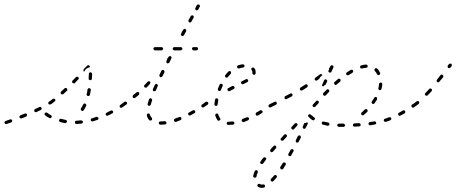

<svg xmlns="http://www.w3.org/2000/svg" viewBox="-28 -564 2100 884"><path d="M26 -2Q27 -3 27 -4Q28 -6 28 -7Q28 -9 28 -10Q26 -13 24 -14Q21 -16 18 -14Q5 -10 -2 -7Q-5 -6 -7 -3Q-8 0 -7 2Q-6 5 -3 7Q0 8 2 7Q10 4 23 0Q25 -1 26 -2ZM352 2Q354 0 354 -3Q354 -5 353 -6Q352 -7 351 -8Q350 -9 348 -9Q347 -10 345 -10Q335 -9 324 -8Q323 -8 321 -8Q320 -7 319 -6Q318 -5 317 -4Q317 -2 317 -1Q317 2 319 5Q321 7 325 7Q336 6 347 5Q350 5 352 2ZM274 3Q276 2 277 1Q278 0 279 -1Q280 -2 280 -4Q281 -7 279 -9Q277 -12 274 -12Q263 -14 253 -17Q252 -17 250 -17Q249 -17 248 -16Q246 -15 245 -14Q244 -13 244 -11Q243 -8 245 -5Q247 -3 250 -2Q260 1 272 3Q273 3 274 3ZM423 -13Q424 -14 425 -15Q425 -17 425 -18Q426 -20 425 -21Q424 -24 421 -25Q418 -27 416 -26Q405 -22 395 -19Q392 -19 391 -16Q389 -13 390 -10Q390 -9 391 -8Q392 -6 393 -6Q395 -5 396 -5Q398 -5 399 -5Q410 -8 420 -12Q422 -12 423 -13ZM96 -32Q97 -34 96 -37Q95 -40 92 -41Q89 -43 86 -41L66 -33Q65 -33 64 -31Q63 -30 62 -29Q61 -28 61 -26Q61 -25 62 -23Q63 -22 64 -21Q65 -20 66 -19Q67 -19 69 -19Q70 -19 72 -19L92 -27Q95 -29 96 -32ZM205 -20Q208 -21 209 -24Q210 -25 210 -27Q210 -28 210 -29Q210 -31 209 -32Q208 -33 206 -34Q196 -39 189 -45Q188 -46 186 -46Q185 -47 184 -46Q182 -46 181 -45Q179 -45 178 -44Q177 -41 177 -38Q177 -35 180 -33Q188 -26 199 -21Q202 -19 205 -20ZM491 -44Q492 -45 493 -46Q493 -48 493 -49Q493 -50 492 -52Q491 -55 488 -55Q485 -56 482 -55Q472 -50 463 -45Q460 -44 459 -41Q458 -38 459 -35Q460 -34 461 -33Q462 -32 463 -31Q465 -31 466 -31Q468 -31 469 -32Q479 -36 489 -42Q490 -42 491 -44ZM164 -62Q164 -65 163 -68Q162 -69 161 -70Q160 -71 159 -72Q157 -72 156 -72Q154 -72 153 -71Q144 -67 134 -62Q131 -61 130 -58Q129 -55 130 -52Q131 -49 134 -48Q137 -47 140 -48Q150 -53 160 -58Q163 -59 164 -62ZM344 -59Q345 -56 348 -54Q349 -54 350 -53Q352 -53 353 -53Q355 -54 356 -55Q357 -56 358 -57Q364 -66 369 -77Q369 -78 369 -80Q369 -81 369 -83Q368 -84 367 -85Q366 -86 365 -87Q362 -88 359 -87Q356 -86 355 -83Q350 -73 345 -65Q343 -62 344 -59ZM539 -73Q540 -74 540 -76Q541 -77 540 -79Q540 -80 539 -81Q537 -84 534 -84Q531 -85 529 -83L526 -81Q524 -80 524 -79Q523 -78 523 -76Q522 -75 523 -73Q523 -72 524 -71Q525 -68 529 -68Q532 -67 534 -69L537 -71Q538 -72 539 -73ZM224 -97Q225 -98 226 -99Q227 -100 227 -102Q227 -103 227 -105Q226 -106 225 -107Q223 -110 220 -110Q217 -110 215 -109Q211 -106 208 -103Q203 -100 198 -96Q196 -95 196 -94Q195 -93 194 -91Q194 -90 194 -89Q195 -87 195 -86Q197 -83 200 -83Q203 -82 206 -84Q212 -87 216 -91Q220 -94 224 -97ZM372 -125Q374 -122 377 -122Q378 -121 380 -122Q381 -122 382 -123Q384 -123 385 -125Q385 -126 386 -127Q388 -138 390 -149Q391 -152 389 -155Q387 -157 384 -158Q383 -158 381 -158Q380 -157 378 -157Q377 -156 376 -154Q376 -153 375 -152Q374 -141 371 -131Q370 -128 372 -125ZM282 -151Q282 -154 280 -157Q279 -158 278 -158Q276 -159 275 -159Q273 -159 272 -159Q270 -158 269 -157Q261 -149 253 -142Q251 -140 251 -137Q251 -134 253 -132Q254 -130 255 -130Q257 -129 258 -129Q260 -129 261 -130Q263 -130 264 -131Q271 -138 280 -146Q282 -148 282 -151ZM335 -203Q335 -206 332 -209Q330 -211 327 -211Q324 -211 322 -209L306 -193Q304 -191 304 -188Q304 -185 306 -182Q309 -180 312 -180Q315 -180 317 -182L332 -198Q335 -200 335 -203ZM380 -202Q380 -199 382 -197Q385 -195 388 -195Q391 -194 393 -197Q395 -199 395 -202Q396 -211 396 -220V-224Q396 -227 394 -229Q391 -231 388 -231Q385 -231 383 -229Q381 -227 381 -224V-220Q381 -211 380 -202ZM356 -240Q356 -243 358 -246L373 -261Q375 -264 378 -264Q381 -264 383 -262Q385 -260 386 -258Q386 -256 385 -254Q381 -253 377 -252Q371 -249 367 -245Q363 -241 360 -235Q360 -234 360 -234Q359 -234 359 -234Q358 -235 358 -235Q356 -237 356 -240Z M732 9Q734 9 735 8Q736 7 737 6Q738 5 738 4Q739 2 739 1Q738 -2 736 -4Q733 -6 730 -6Q722 -5 715 -5Q713 -5 711 -5Q709 -5 708 -5Q707 -4 706 -3Q704 -2 704 -1Q703 1 703 2Q703 5 705 8Q707 10 710 10Q713 10 715 10Q723 10 732 9ZM805 -12Q806 -14 807 -15Q807 -16 807 -18Q807 -19 807 -21Q806 -24 803 -25Q800 -26 797 -25Q787 -21 778 -18Q777 -17 775 -16Q774 -15 774 -14Q773 -13 773 -11Q773 -10 773 -8Q774 -5 777 -4Q780 -2 783 -3Q792 -7 803 -11Q804 -11 805 -12ZM662 -9Q663 -9 665 -9Q666 -9 667 -9Q669 -10 670 -11Q671 -12 672 -13Q672 -14 672 -16Q673 -17 672 -19Q672 -20 671 -21Q665 -28 662 -36Q662 -38 661 -39Q660 -40 659 -41Q657 -41 656 -42Q654 -42 653 -41Q652 -41 650 -40Q649 -39 649 -38Q648 -36 648 -35Q647 -34 648 -32Q651 -20 659 -11Q660 -10 662 -9ZM871 -47Q872 -50 870 -53Q869 -54 868 -55Q867 -56 866 -57Q864 -57 863 -57Q861 -57 860 -56Q851 -51 842 -46Q839 -44 838 -42Q838 -39 839 -36Q840 -34 841 -34Q842 -33 843 -32Q845 -32 846 -32Q848 -32 849 -33Q858 -38 867 -43Q870 -44 871 -47ZM913 -73Q914 -74 914 -76Q915 -77 914 -79Q914 -80 913 -81Q911 -84 908 -84Q905 -85 903 -83H902Q901 -82 900 -81Q899 -79 899 -78Q899 -76 899 -75Q899 -73 900 -72Q902 -70 905 -69Q908 -69 911 -70V-71Q913 -72 913 -73ZM556 -85Q557 -86 557 -88Q557 -89 557 -91Q557 -92 556 -93Q554 -96 551 -96Q548 -97 545 -95Q537 -89 529 -83Q526 -81 526 -78Q525 -75 527 -73Q528 -71 529 -71Q530 -70 532 -70Q533 -69 535 -70Q536 -70 537 -71Q546 -77 554 -83Q555 -84 556 -85ZM652 -80Q654 -78 657 -77Q658 -76 660 -77Q661 -77 663 -78Q664 -78 665 -80Q666 -81 666 -82Q669 -91 672 -101Q673 -104 672 -107Q670 -110 667 -111Q664 -112 662 -111Q659 -109 658 -106Q654 -95 652 -86Q651 -83 652 -80ZM613 -133Q614 -136 612 -138Q611 -139 609 -140Q608 -140 606 -141Q605 -141 604 -140Q602 -140 601 -139Q593 -132 585 -126Q583 -124 583 -121Q582 -117 584 -115Q585 -114 586 -113Q588 -113 589 -112Q591 -112 592 -113Q594 -113 595 -114Q603 -121 611 -127Q613 -129 613 -133ZM676 -148Q677 -145 680 -144Q682 -144 683 -144Q685 -144 686 -144Q687 -145 688 -146Q690 -147 690 -148Q694 -157 698 -167Q700 -170 698 -173Q697 -176 695 -177Q692 -178 689 -177Q686 -176 685 -173Q680 -163 676 -154Q675 -151 676 -148ZM665 -184Q664 -185 664 -186Q663 -187 662 -188Q661 -189 660 -190Q658 -190 657 -190Q655 -190 654 -189Q653 -189 652 -188Q645 -180 638 -173Q635 -171 635 -168Q635 -165 638 -162Q639 -161 640 -161Q641 -160 643 -160Q644 -160 646 -161Q647 -161 648 -162Q655 -169 661 -176Q663 -179 664 -182Q664 -183 665 -184ZM706 -214Q707 -211 710 -209Q712 -208 715 -209Q718 -210 720 -213L729 -231Q730 -234 729 -237Q728 -240 725 -241Q722 -243 720 -242Q717 -241 715 -238L706 -219Q705 -216 706 -214ZM740 -294Q740 -294 740 -294Q740 -294 740 -294Q741 -292 742 -290L738 -283Q737 -280 738 -278Q739 -275 741 -273Q743 -272 744 -272Q746 -272 747 -273Q749 -273 750 -274Q751 -275 752 -276L761 -295Q762 -297 762 -300Q761 -303 758 -305Q757 -305 755 -306Q754 -306 752 -305Q751 -305 750 -304Q748 -303 748 -302L744 -295Q742 -295 740 -294ZM721 -335Q723 -337 723 -340Q723 -343 721 -345Q718 -347 715 -347H686Q683 -347 681 -345Q678 -343 678 -340Q678 -337 681 -335Q683 -332 686 -332H715Q718 -332 721 -335ZM809 -335Q812 -337 812 -340Q812 -343 809 -345Q807 -347 804 -347H775Q772 -347 769 -345Q767 -343 767 -340Q767 -337 769 -335Q772 -332 775 -332H804Q807 -332 809 -335ZM882 -335Q884 -337 884 -340Q884 -343 882 -345Q880 -347 877 -347H863Q860 -347 858 -345Q856 -343 856 -340Q856 -337 858 -335Q860 -332 863 -332H877Q880 -332 882 -335ZM811 -420 809 -417Q809 -417 809 -416L806 -409Q804 -406 805 -403Q806 -401 809 -399Q811 -398 814 -398Q817 -399 819 -402L829 -420Q830 -423 829 -426Q828 -429 826 -430Q823 -432 820 -431Q817 -430 816 -427L812 -421Q811 -421 811 -420ZM846 -483 844 -479Q844 -478 844 -478L840 -472Q839 -469 840 -466Q840 -463 843 -461Q846 -460 849 -461Q852 -462 853 -464L863 -482Q865 -485 864 -488Q863 -491 860 -493Q858 -494 855 -493Q852 -492 850 -490L847 -483Q846 -483 846 -483ZM888 -526Q888 -526 888 -526L891 -532H892Q893 -535 892 -538Q891 -541 889 -543Q887 -543 886 -543Q884 -544 883 -543Q882 -543 880 -542Q879 -541 878 -540L872 -528Q870 -525 871 -522Q872 -519 874 -517Q876 -517 877 -516Q879 -516 880 -517Q882 -517 883 -518Q884 -519 885 -520L888 -526Q888 -526 888 -526Z M1045 10Q1046 10 1047 9Q1049 9 1050 7Q1050 6 1051 5Q1051 3 1051 2Q1051 -1 1048 -3Q1046 -5 1043 -5Q1033 -4 1025 -3L1023 -4Q1020 -4 1018 -1Q1016 1 1016 4Q1016 5 1016 7Q1017 8 1018 9Q1019 10 1020 11Q1022 11 1023 11H1025Q1034 11 1045 10ZM1116 -12Q1117 -13 1118 -14Q1119 -15 1119 -17Q1119 -18 1118 -20Q1117 -23 1114 -24Q1111 -25 1108 -24Q1099 -20 1090 -17Q1087 -15 1085 -13Q1084 -10 1085 -7Q1086 -6 1087 -4Q1088 -3 1089 -3Q1090 -2 1092 -2Q1093 -2 1095 -2Q1104 -6 1114 -10Q1115 -10 1116 -12ZM975 -9Q977 -9 978 -8Q980 -8 981 -9Q983 -9 984 -10Q986 -12 987 -15Q987 -18 985 -20Q980 -27 977 -36Q977 -39 974 -41Q971 -42 968 -41Q965 -40 964 -37Q962 -35 963 -32Q967 -20 973 -11Q974 -10 975 -9ZM1181 -47Q1182 -50 1180 -53Q1179 -54 1178 -55Q1177 -56 1175 -56Q1174 -57 1172 -57Q1171 -56 1170 -56Q1161 -50 1152 -46Q1150 -44 1149 -41Q1148 -38 1150 -35Q1150 -34 1151 -33Q1153 -32 1154 -32Q1155 -31 1157 -32Q1158 -32 1160 -32Q1168 -37 1177 -43Q1180 -44 1181 -47ZM1223 -76Q1224 -79 1222 -81Q1221 -83 1220 -83Q1219 -84 1217 -84Q1216 -85 1214 -84Q1213 -84 1212 -83H1211Q1209 -81 1208 -78Q1208 -75 1209 -72Q1210 -71 1212 -70Q1213 -70 1214 -69Q1216 -69 1217 -69Q1219 -70 1220 -71Q1223 -73 1223 -76ZM931 -87Q932 -90 930 -93Q928 -95 925 -96Q922 -96 919 -95L903 -83Q902 -82 901 -81Q900 -80 900 -78Q899 -77 900 -75Q900 -74 901 -73Q902 -72 903 -71Q904 -70 906 -70Q907 -69 909 -70Q910 -70 911 -71L928 -82Q930 -84 931 -87ZM961 -79Q963 -77 966 -76Q968 -76 969 -77Q970 -77 972 -78Q973 -79 973 -80Q974 -82 974 -83Q975 -93 977 -103Q977 -106 976 -108Q974 -111 971 -111Q968 -112 965 -110Q963 -108 962 -105Q960 -95 959 -84Q959 -81 961 -79ZM1052 -159Q1053 -162 1051 -164Q1050 -167 1047 -168Q1044 -169 1041 -168Q1032 -163 1023 -158Q1020 -157 1019 -154Q1019 -151 1020 -148Q1021 -147 1022 -146Q1023 -145 1025 -144Q1026 -144 1027 -144Q1029 -144 1030 -145Q1039 -150 1048 -154Q1051 -156 1052 -159ZM976 -149Q977 -146 980 -145Q981 -145 983 -145Q984 -145 986 -145Q987 -146 988 -147Q989 -148 989 -150Q993 -159 997 -168Q998 -171 997 -174Q996 -177 993 -178Q990 -179 987 -178Q984 -177 983 -174Q979 -165 975 -155Q974 -152 976 -149ZM1115 -191Q1115 -194 1114 -196Q1112 -199 1109 -200Q1106 -201 1104 -199Q1097 -196 1086 -190Q1083 -189 1082 -186Q1081 -183 1083 -180Q1084 -177 1087 -176Q1090 -176 1093 -177Q1104 -183 1111 -186Q1114 -188 1115 -191ZM1008 -216Q1008 -215 1008 -213Q1008 -212 1009 -210Q1010 -209 1011 -208Q1013 -206 1017 -207Q1020 -207 1022 -210Q1028 -217 1034 -224Q1036 -226 1036 -229Q1036 -232 1034 -235Q1032 -237 1029 -237Q1026 -237 1024 -235Q1016 -227 1010 -219Q1009 -218 1008 -216ZM1148 -242Q1146 -247 1142 -251Q1140 -253 1137 -253Q1134 -254 1132 -252Q1129 -250 1129 -247Q1129 -243 1131 -241Q1134 -237 1134 -232Q1134 -230 1134 -228Q1134 -225 1136 -222Q1137 -220 1141 -220Q1144 -219 1146 -221Q1149 -223 1149 -226Q1149 -229 1149 -232Q1149 -237 1148 -242ZM1064 -260Q1063 -257 1064 -254Q1065 -251 1068 -249Q1070 -248 1073 -249Q1082 -252 1091 -253Q1094 -253 1096 -256Q1098 -258 1098 -261Q1098 -264 1095 -266Q1093 -268 1090 -268Q1079 -267 1068 -263Q1066 -262 1064 -260Z M1173 285Q1171 285 1168 283Q1167 282 1165 282Q1164 282 1162 283Q1161 283 1160 284Q1159 285 1158 286Q1156 289 1157 292Q1158 295 1161 296Q1165 299 1169 300Q1174 301 1178 301Q1182 301 1186 300Q1188 300 1189 299Q1190 298 1191 297Q1192 296 1192 294Q1192 293 1192 291Q1191 288 1189 286Q1186 285 1183 285Q1180 286 1178 286Q1176 286 1173 285ZM1218 265Q1218 268 1221 270Q1222 271 1223 272Q1224 272 1226 272Q1227 272 1229 271Q1230 271 1231 270Q1238 263 1245 254Q1246 253 1247 251Q1247 250 1247 248Q1247 247 1246 246Q1245 244 1244 243Q1242 241 1239 242Q1236 242 1234 244Q1227 253 1220 259Q1218 262 1218 265ZM1159 227Q1159 226 1159 224Q1158 223 1157 222Q1156 221 1155 220Q1152 219 1149 220Q1146 221 1145 224Q1140 235 1138 245Q1137 248 1139 251Q1141 254 1144 254Q1146 254 1147 254Q1148 254 1150 253Q1151 252 1152 251Q1153 250 1153 248Q1154 240 1159 230Q1159 229 1159 227ZM1262 210Q1263 213 1265 215Q1266 216 1268 216Q1269 216 1271 216Q1272 216 1274 215Q1275 214 1276 213Q1281 204 1287 195Q1289 193 1288 190Q1287 186 1285 185Q1283 184 1282 184Q1280 184 1279 184Q1277 184 1276 185Q1275 186 1274 187Q1269 196 1263 204Q1261 207 1262 210ZM1197 170Q1198 168 1198 167Q1198 165 1197 164Q1196 163 1195 162Q1192 160 1189 160Q1186 160 1184 163Q1177 171 1172 179Q1171 181 1170 182Q1170 184 1170 185Q1171 186 1171 188Q1172 189 1173 190Q1176 192 1179 191Q1182 191 1184 188Q1189 181 1196 172Q1197 171 1197 170ZM1299 150Q1300 153 1303 154Q1304 155 1306 155Q1307 155 1309 155Q1310 155 1311 154Q1312 153 1313 151L1323 133Q1325 131 1324 128Q1323 125 1320 123Q1318 122 1315 123Q1312 123 1310 126L1300 144Q1299 147 1299 150ZM1230 133 1242 119Q1245 117 1244 113Q1244 110 1242 108Q1240 106 1237 106Q1233 106 1231 109L1218 123V124Q1217 125 1216 127Q1216 128 1216 129Q1216 131 1216 132Q1217 134 1218 135Q1220 137 1223 137Q1227 136 1229 134ZM1334 88Q1334 90 1337 92Q1339 93 1340 93Q1342 93 1343 92Q1344 92 1346 91Q1347 90 1347 89L1357 70Q1358 68 1357 65Q1356 62 1354 60Q1352 60 1351 59Q1349 59 1348 60Q1346 60 1345 61Q1344 62 1343 63L1334 82Q1333 85 1334 88ZM1293 62Q1293 58 1291 56Q1288 54 1285 54Q1282 54 1280 57L1266 72Q1264 74 1264 77Q1264 80 1266 82Q1269 84 1272 84Q1275 84 1277 82L1291 67Q1293 65 1293 62ZM1342 10Q1342 7 1340 5Q1339 4 1337 3Q1336 3 1335 3Q1333 3 1332 3Q1330 4 1329 5L1315 20Q1313 22 1313 25Q1313 28 1315 30Q1318 33 1321 33Q1324 32 1326 30L1340 15Q1342 13 1342 10ZM1367 16 1366 18Q1365 21 1366 24Q1367 27 1369 28Q1371 29 1372 29Q1374 29 1375 29Q1377 28 1378 27Q1379 26 1379 25L1381 22L1389 6Q1389 5 1389 4Q1389 2 1389 1Q1387 0 1386 -1Q1384 0 1382 1Q1378 3 1373 3ZM1544 20H1553Q1555 20 1556 20Q1557 19 1558 18Q1559 17 1560 16Q1561 14 1561 13Q1561 10 1558 8Q1556 5 1553 5H1544Q1538 5 1532 5Q1531 5 1529 6Q1528 6 1527 7Q1526 8 1525 10Q1525 11 1525 12Q1524 16 1527 18Q1529 20 1532 20Q1538 20 1544 20ZM1628 17Q1630 17 1631 16Q1632 14 1632 13Q1633 12 1633 10Q1632 7 1630 5Q1628 3 1625 3Q1615 4 1604 4Q1602 4 1601 5Q1600 6 1599 7Q1598 8 1597 9Q1597 11 1597 12Q1597 14 1597 15Q1598 16 1599 17Q1600 18 1602 19Q1603 19 1604 19Q1615 19 1626 18Q1627 18 1628 17ZM1486 14Q1488 12 1489 9Q1489 7 1489 6Q1488 4 1487 3Q1487 2 1485 1Q1484 0 1483 0Q1472 -2 1463 -4Q1460 -5 1457 -4Q1454 -2 1454 1Q1453 2 1453 4Q1454 5 1454 6Q1455 8 1456 9Q1457 10 1459 10Q1469 13 1480 15Q1483 15 1486 14ZM1703 6Q1705 4 1704 1Q1704 -1 1703 -2Q1702 -3 1701 -4Q1700 -5 1698 -5Q1697 -6 1695 -5Q1685 -3 1675 -2Q1672 -2 1670 1Q1668 3 1669 7Q1669 8 1670 9Q1670 11 1671 11Q1673 12 1674 13Q1676 13 1677 13Q1688 11 1698 9Q1701 9 1703 6ZM1771 -12Q1772 -13 1773 -14Q1774 -15 1774 -17Q1774 -18 1773 -20Q1772 -23 1769 -24Q1766 -25 1763 -24Q1754 -20 1744 -17Q1743 -17 1741 -16Q1740 -15 1740 -14Q1739 -12 1739 -11Q1739 -9 1739 -8Q1740 -5 1743 -4Q1746 -2 1749 -3Q1759 -6 1769 -10Q1770 -11 1771 -12ZM1416 -10Q1419 -11 1420 -13Q1421 -15 1422 -16Q1422 -18 1422 -19Q1421 -21 1420 -22Q1420 -23 1418 -24Q1410 -30 1403 -36Q1401 -38 1398 -38Q1395 -39 1393 -36Q1392 -35 1391 -34Q1391 -33 1391 -31Q1390 -30 1391 -28Q1392 -27 1393 -26Q1400 -18 1410 -11Q1413 -10 1416 -10ZM1837 -44Q1838 -46 1838 -47Q1838 -48 1838 -50Q1838 -51 1837 -53Q1836 -55 1833 -56Q1830 -57 1827 -55Q1818 -50 1809 -45Q1808 -44 1807 -43Q1806 -42 1805 -41Q1805 -39 1805 -38Q1805 -36 1806 -35Q1807 -32 1810 -31Q1813 -30 1816 -32Q1825 -37 1835 -42Q1836 -43 1837 -44ZM1635 -41Q1634 -38 1636 -36Q1637 -34 1639 -34Q1640 -33 1641 -33Q1643 -33 1644 -33Q1646 -34 1647 -35Q1655 -41 1663 -49Q1664 -50 1664 -51Q1665 -53 1665 -54Q1665 -56 1664 -57Q1664 -58 1663 -59Q1661 -62 1657 -62Q1654 -62 1652 -60Q1645 -53 1637 -46Q1635 -44 1635 -41ZM1881 -76Q1882 -79 1880 -81Q1879 -83 1878 -83Q1877 -84 1875 -84Q1874 -85 1872 -84Q1871 -84 1870 -83H1869Q1867 -81 1866 -78Q1866 -75 1867 -72Q1868 -71 1870 -70Q1871 -70 1872 -69Q1874 -69 1875 -69Q1877 -70 1878 -71Q1881 -73 1881 -76ZM1246 -86Q1247 -89 1246 -92Q1245 -93 1244 -94Q1243 -95 1242 -96Q1240 -96 1239 -96Q1237 -96 1236 -95L1213 -84Q1210 -82 1209 -79Q1208 -76 1209 -74Q1210 -72 1211 -71Q1212 -70 1214 -70Q1215 -69 1217 -70Q1218 -70 1219 -70L1243 -82Q1245 -83 1246 -86ZM1440 -94Q1440 -97 1438 -99Q1437 -100 1435 -100Q1434 -101 1432 -101Q1431 -101 1429 -100Q1428 -100 1427 -98L1413 -83Q1411 -81 1411 -78Q1411 -75 1413 -73Q1415 -72 1416 -71Q1417 -71 1419 -71Q1420 -71 1422 -71Q1423 -72 1424 -73L1438 -88Q1440 -90 1440 -94ZM1683 -94Q1682 -93 1683 -91Q1683 -90 1684 -89Q1685 -87 1686 -87Q1688 -85 1691 -85Q1694 -86 1696 -88Q1702 -97 1708 -106Q1709 -109 1708 -112Q1708 -115 1705 -117Q1704 -117 1702 -118Q1701 -118 1699 -117Q1698 -117 1697 -116Q1695 -115 1695 -114Q1690 -105 1684 -97Q1683 -96 1683 -94ZM1317 -122Q1318 -123 1319 -125Q1319 -126 1319 -127Q1319 -129 1318 -130Q1317 -133 1314 -134Q1311 -135 1308 -133L1285 -121Q1282 -119 1282 -116Q1281 -113 1282 -111Q1284 -108 1287 -107Q1290 -106 1292 -108L1315 -120Q1316 -121 1317 -122ZM1488 -143Q1489 -144 1488 -146Q1488 -147 1488 -148Q1487 -150 1486 -151Q1484 -153 1481 -153Q1478 -153 1476 -151Q1468 -143 1461 -136Q1459 -133 1459 -130Q1459 -127 1462 -125Q1464 -123 1467 -123Q1470 -123 1472 -125Q1479 -133 1486 -140Q1487 -141 1488 -143ZM1389 -167Q1390 -170 1388 -173Q1386 -175 1383 -176Q1380 -177 1378 -175Q1367 -168 1356 -161Q1353 -160 1353 -157Q1352 -154 1353 -151Q1355 -148 1358 -147Q1361 -147 1364 -148Q1375 -155 1386 -162Q1388 -164 1389 -167ZM1715 -153Q1716 -150 1719 -149Q1721 -149 1722 -149Q1724 -149 1725 -150Q1726 -151 1727 -152Q1728 -153 1728 -154Q1732 -166 1732 -176Q1732 -178 1732 -179Q1731 -181 1730 -182Q1729 -183 1728 -183Q1727 -184 1725 -184Q1722 -184 1720 -182Q1717 -180 1717 -177Q1717 -168 1714 -158Q1713 -155 1715 -153ZM1456 -175 1464 -194Q1465 -195 1466 -197Q1467 -198 1468 -198Q1469 -199 1471 -199Q1472 -199 1474 -198Q1477 -197 1478 -194Q1479 -191 1478 -188L1471 -174Q1470 -173 1469 -173Q1464 -171 1460 -166Q1459 -166 1459 -166Q1456 -167 1455 -170Q1454 -173 1456 -175ZM1540 -193Q1541 -197 1539 -199Q1537 -201 1534 -202Q1531 -202 1528 -200Q1520 -193 1512 -186Q1510 -184 1510 -181Q1510 -178 1512 -176Q1514 -173 1517 -173Q1520 -173 1522 -175Q1530 -182 1538 -188Q1540 -190 1540 -193ZM1450 -213Q1453 -215 1456 -217Q1456 -218 1456 -219Q1455 -219 1455 -220Q1453 -222 1450 -223Q1447 -223 1444 -221Q1434 -213 1424 -206Q1421 -204 1421 -201Q1420 -198 1422 -196Q1424 -193 1427 -193Q1430 -192 1432 -194Q1437 -197 1442 -201L1443 -203Q1446 -209 1450 -213ZM1598 -234Q1599 -237 1597 -239Q1597 -241 1595 -242Q1594 -242 1593 -243Q1591 -243 1590 -243Q1588 -243 1587 -242Q1578 -237 1569 -231Q1568 -230 1567 -229Q1566 -228 1566 -226Q1566 -225 1566 -223Q1566 -222 1567 -220Q1569 -218 1572 -217Q1575 -217 1577 -218Q1586 -224 1595 -229Q1597 -231 1598 -234ZM1710 -220Q1711 -219 1713 -219Q1714 -218 1716 -218Q1717 -218 1719 -219Q1721 -221 1722 -223Q1723 -226 1722 -229Q1717 -240 1709 -248Q1708 -249 1706 -250Q1705 -250 1703 -250Q1702 -250 1701 -250Q1699 -249 1698 -248Q1696 -246 1696 -243Q1696 -240 1698 -237Q1704 -231 1708 -222Q1709 -221 1710 -220ZM1486 -251Q1486 -251 1486 -251Q1486 -251 1486 -251Q1487 -249 1488 -247L1485 -240Q1483 -238 1484 -235Q1485 -232 1488 -230Q1490 -230 1491 -230Q1493 -230 1494 -230Q1495 -231 1497 -232Q1498 -233 1498 -234L1507 -253Q1508 -256 1507 -259Q1506 -262 1503 -263Q1500 -264 1497 -263Q1494 -262 1493 -259L1490 -252Q1488 -252 1486 -251ZM1663 -254Q1665 -257 1665 -260Q1665 -263 1662 -265Q1660 -267 1657 -267Q1647 -266 1635 -263Q1632 -262 1631 -260Q1629 -257 1630 -254Q1631 -251 1633 -249Q1636 -248 1639 -249Q1649 -251 1658 -252Q1661 -252 1663 -254Z M1902 -91Q1903 -94 1901 -96Q1899 -99 1895 -99Q1892 -99 1890 -97Q1880 -89 1870 -82Q1868 -81 1868 -80Q1867 -78 1867 -77Q1866 -75 1867 -74Q1867 -73 1868 -71Q1870 -69 1873 -68Q1876 -68 1878 -70Q1889 -77 1900 -86Q1902 -88 1902 -91ZM1961 -150Q1961 -153 1958 -155Q1957 -156 1956 -156Q1955 -157 1953 -157Q1952 -157 1950 -156Q1949 -155 1948 -154Q1939 -144 1930 -135Q1928 -133 1928 -130Q1928 -127 1931 -125Q1933 -123 1936 -123Q1939 -123 1941 -125Q1950 -134 1959 -144Q1961 -147 1961 -150ZM2013 -214Q2013 -217 2010 -219Q2009 -220 2008 -220Q2006 -221 2005 -221Q2003 -220 2002 -220Q2001 -219 2000 -218L1984 -197Q1982 -195 1982 -192Q1983 -188 1985 -187Q1986 -186 1988 -185Q1989 -185 1990 -185Q1992 -185 1993 -186Q1995 -187 1995 -188L2012 -208Q2014 -211 2013 -214ZM2052 -265Q2052 -268 2050 -270Q2047 -272 2044 -271Q2041 -271 2039 -269L2034 -262Q2032 -260 2033 -257Q2033 -254 2035 -252Q2038 -250 2041 -250Q2044 -251 2046 -253L2051 -259Q2053 -262 2052 -265Z"/></svg>

Font: FRB American Cursive Dashed Extralight
Style: Italic
Weight: 200
Italic angle: -25°
Version: Version 2.0;Modular Font Editor K font №1